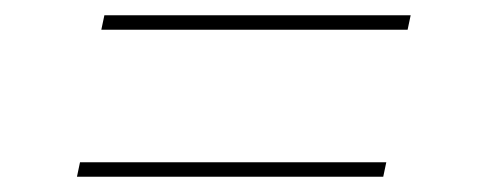

<svg xmlns="http://www.w3.org/2000/svg" viewBox="-20 -466 640 252"><path d="M515 -427H113L117 -446H519ZM81 -234 85 -253H487L483 -234Z"/></svg>

Font: Iosevka Thin Extended Oblique
Style: Regular
Weight: 100
Width: 7
Italic angle: -9°
Monospace: yes
Designer: Belleve Invis
Foundry: Belleve Invis
Version: Version 32.5.0; ttfautohint (v1.8.4)